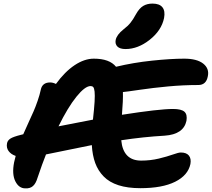

<svg xmlns="http://www.w3.org/2000/svg" viewBox="-20 -1036 1174 1064"><path d="M675.8 -764.2Q644.5 -764.2 630.6 -778.1Q616.7 -792 621.1 -814.9Q627.4 -843.8 664.1 -873Q688.5 -891.6 703.1 -909.9Q717.8 -928.2 733.9 -958Q752 -990.2 773.7 -1003.2Q795.4 -1016.1 825.2 -1016.1Q863.8 -1016.1 880.1 -995.6Q896.5 -975.1 889.2 -936Q875 -867.2 809.8 -815.7Q744.6 -764.2 675.8 -764.2ZM120.1 7.8Q84.5 7.8 64.9 -31.5Q45.4 -70.8 58.1 -136.2Q65.9 -168.9 66.9 -171.9Q41 -180.7 27.6 -199Q14.2 -217.3 19 -242.2Q22 -257.8 37.8 -268.1Q53.7 -278.3 97.2 -289.1L108.9 -292Q118.2 -314 137 -354.7Q155.8 -395.5 166.3 -419.4Q176.8 -443.4 188.5 -477.1Q200.2 -510.7 206.1 -539.1Q214.4 -579.1 257.8 -579.1Q273.4 -579.1 290 -570.8Q339.4 -638.7 393.6 -674.8Q447.8 -710.9 500 -710.9Q586.9 -710.9 623 -666Q718.3 -689 823 -700Q927.7 -710.9 1001 -710.9Q1071.3 -710.9 1106 -683.6Q1140.6 -656.2 1131.8 -613.8Q1123 -564.9 1079.1 -564.9Q996.6 -564.9 912.4 -557.1Q828.1 -549.3 753.7 -538.3Q679.2 -527.3 661.1 -525.9Q662.6 -480.5 655.8 -399.9Q860.8 -432.1 939 -432.1Q985.4 -432.1 1002.2 -416.7Q1019 -401.4 1013.2 -366.2Q997.1 -291.5 893.1 -284.2Q773.9 -277.3 651.9 -258.8Q662.6 -146 762.2 -146Q813.5 -146 860.1 -157.2Q906.7 -168.5 938 -179.7Q969.2 -190.9 981.9 -190.9Q1013.2 -190.9 1026.9 -173.8Q1040.5 -156.7 1035.2 -127Q1022 -64.5 950.7 -28.8Q879.4 6.8 757.8 6.8Q687.5 6.8 636.7 -9.5Q585.9 -25.9 554.7 -57.9Q523.4 -89.8 507.8 -132.3Q492.2 -174.8 488.8 -231.9Q435.5 -221.7 351.1 -203.9Q266.6 -186 234.9 -180.2Q214.8 -130.4 188 -50.8Q178.7 -19 162.6 -4.9Q146.5 9.3 120.1 7.8ZM481.9 -559.1Q451.2 -559.1 403.3 -499.8Q355.5 -440.4 304.2 -335.9Q335.4 -342.8 495.1 -373Q502 -435.1 504.2 -472.2Q506.3 -509.3 504.2 -528.3Q502 -547.4 496.8 -553.2Q491.7 -559.1 481.9 -559.1Z"/></svg>

Font: Shantell Sans Normal
Style: Bold Italic
Weight: 700
Italic angle: -11.31°
Designer: Stephen Nixon, Anya Danilova, Shantell Martin
Foundry: Arrow Type
Version: Version 1.006;[559af2be0]